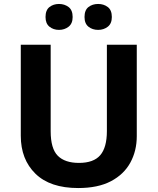

<svg xmlns="http://www.w3.org/2000/svg" viewBox="-20 -940 796 970"><path d="M671 -252Q671 -178 638.5 -118.5Q606 -59 540.5 -24.5Q475 10 375 10Q233 10 159 -62.5Q85 -135 85 -254V-714H236V-277Q236 -189 272 -153Q308 -117 379 -117Q453 -117 486.5 -156Q520 -195 520 -278V-714H671ZM210 -854Q210 -889 230 -904.5Q250 -920 278 -920Q306 -920 326.5 -904.5Q347 -889 347 -854Q347 -821 326.5 -805Q306 -789 278 -789Q250 -789 230 -805Q210 -821 210 -854ZM407 -854Q407 -889 427 -904.5Q447 -920 476 -920Q504 -920 524.5 -904.5Q545 -889 545 -854Q545 -821 524.5 -805Q504 -789 476 -789Q447 -789 427 -805Q407 -821 407 -854Z"/></svg>

Font: Noto Sans Gurmukhi
Style: Bold
Weight: 700
Designer: Jelle Bosma - Monotype Design Team
Foundry: Monotype Imaging Inc.
Version: Version 2.004; ttfautohint (v1.8.4.7-5d5b)